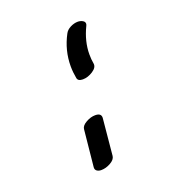

<svg xmlns="http://www.w3.org/2000/svg" viewBox="-129 -771 858 923"><g transform="rotate(-20 300.0 -309.5)"><path d="M405 -642Q405 -637 402 -631Q369 -563 369 -497Q369 -471 373 -450Q377 -429 351 -412Q325 -395 299 -395Q274 -395 271 -412Q265 -444 265 -474Q265 -555 304 -628Q312 -644 331.5 -654Q351 -664 370 -664Q383 -664 394 -658Q405 -652 405 -642ZM295 -213Q326 -213 325 -189L307 0Q305 18 281 31.5Q257 45 233 45Q219 45 210.5 38.5Q202 32 203 20L222 -169Q224 -186 248 -199.5Q272 -213 295 -213Z"/></g></svg>

Font: Sedgwick Ave
Style: Regular
Weight: 400
Designer: Kevin Burke, Pedro Vergani
Foundry: Google, Inc.
Version: Version 1.000